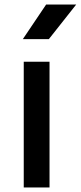

<svg xmlns="http://www.w3.org/2000/svg" viewBox="-20 -829 357 849"><path d="M81 0ZM85 -556H199V0H85ZM184 -809H317L196 -656H81Z"/></svg>

Font: Biryani SemiBold
Style: Regular
Weight: 600
Designer: Dan Reynolds and Mathieu Réguer
Foundry: Dan Reynolds and Mathieu Réguer
Version: Version 1.004; ttfautohint (v1.1) -l 5 -r 5 -G 72 -x 0 -D la